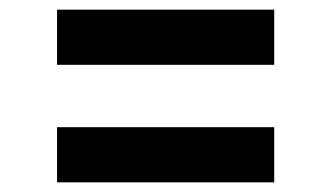

<svg xmlns="http://www.w3.org/2000/svg" viewBox="-20 -548 680 397"><path d="M547 -414H98V-528H547ZM547 -171H98V-285H547Z"/></svg>

Font: Open Sauce Sans
Style: Bold Italic
Weight: 700
Italic angle: -10°
Designer: Alfredo Marco Pradil
Foundry: Creative Sauce Fz LLC
Version: Version 1.477